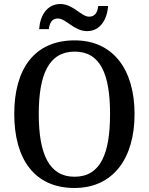

<svg xmlns="http://www.w3.org/2000/svg" viewBox="-20 -926 742 956"><path d="M414 -771C479 -771 514 -830 518 -896H469C466 -869 456 -843 424 -843C384 -843 345 -906 280 -906C213 -906 179 -846 175 -781H223C227 -808 236 -834 268 -834C309 -834 348 -771 414 -771ZM351 10C543 10 650 -137 650 -358C650 -580 543 -725 352 -725C149 -725 51 -580 51 -359C51 -137 149 10 351 10ZM351 -46C223 -46 173 -162 173 -358C173 -555 223 -669 352 -669C481 -669 528 -555 528 -358C528 -162 481 -46 351 -46Z"/></svg>

Font: Noto Serif Myanmar SemiCondensed Medium
Style: Regular
Weight: 500
Width: 4
Designer: Ben Mitchell and the Monotype Design Team
Foundry: Monotype Imaging Inc.
Version: Version 2.106